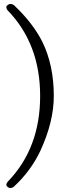

<svg xmlns="http://www.w3.org/2000/svg" viewBox="-20 -767 357 960"><path d="M249 -287.1Q249 -159.2 182.6 -14.6Q135.7 85.9 50.8 165Q43 172.9 31.2 172.9Q22.5 172.9 14.6 164.1Q11.7 161.1 11.7 158.2Q11.7 149.4 19.5 140.6Q180.7 -26.4 180.7 -287.1Q180.7 -546.9 19.5 -713.9Q11.7 -721.7 11.7 -733.4Q11.7 -738.3 23.4 -745.1Q27.3 -747.1 31.2 -747.1Q43 -747.1 50.8 -740.2Q144.5 -651.4 191.4 -558.6Q249 -441.4 249 -287.1Z"/></svg>

Font: Gilchrist
Style: Regular
Weight: 400
Version: 1.0